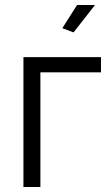

<svg xmlns="http://www.w3.org/2000/svg" viewBox="-20 -750 445 770"><path d="M74 0V-521H385V-460H142V0ZM275 -620 230 -637 289 -730H361Z"/></svg>

Font: Raleway
Style: Regular
Weight: 400
Designer: Matt McInerney, Pablo Impallari, Rodrigo Fuenzalida
Foundry: Matt McInerney, Pablo Impallari, Rodrigo Fuenzalida
Version: Version 4.101;RELEASE